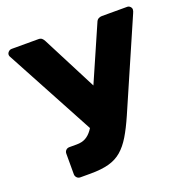

<svg xmlns="http://www.w3.org/2000/svg" viewBox="-126 -816 902 932"><g transform="rotate(-20 325.5 -350.0)"><path d="M133 0Q122 0 115 -7.5Q108 -15 108 -25V-131Q108 -142 115 -149Q122 -156 133 -156H171Q198 -156 217 -166.5Q236 -177 251.5 -198.5Q267 -220 282 -254L468 -679Q472 -690 480 -695Q488 -700 498 -700H629Q638 -700 644.5 -693.5Q651 -687 651 -679Q651 -675 649.5 -670Q648 -665 646 -661L447 -204Q422 -147 398.5 -108Q375 -69 347 -45Q319 -21 280.5 -10.5Q242 0 186 0ZM274 -180 11 -669Q9 -673 9 -678Q9 -686 16 -693Q23 -700 33 -700H171Q182 -700 188.5 -694.5Q195 -689 200 -679L366 -356Z"/></g></svg>

Font: DVN-Rubik
Style: Bold
Weight: 700
Designer: Hubert and Fischer
Foundry: Hubert & Fischer
Version: Version 2.102